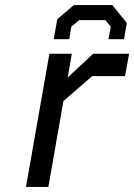

<svg xmlns="http://www.w3.org/2000/svg" viewBox="-20 -734 527 754"><path d="M191 -580 205 -659 270 -714H421L478 -644L467 -580H406L415 -629L394 -655H291L260 -629L252 -580ZM82 0 174 -523H262L246 -430L346 -523H487L471 -435H342L229 -337L170 0Z"/></svg>

Font: Tomorrow
Style: Italic
Weight: 400
Italic angle: -10°
Designer: Tony de Marco, Monica Rizzolli
Foundry: Just in Type
Version: Version 2.002